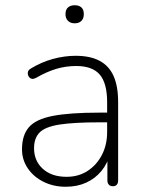

<svg xmlns="http://www.w3.org/2000/svg" viewBox="-20 -705 554 733"><path d="M231 8Q184 8 146 -11Q108 -30 86 -62.5Q64 -95 64 -135Q64 -189 90.5 -219.5Q117 -250 181.5 -262.5Q246 -275 359 -275H400V-238H361Q262 -238 207.5 -229.5Q153 -221 131.5 -199.5Q110 -178 110 -139Q110 -91 143.5 -60.5Q177 -30 234 -30Q280 -30 314.5 -52.5Q349 -75 369 -113.5Q389 -152 389 -201V-315Q389 -387 361 -420Q333 -453 271 -453Q231 -453 194.5 -442Q158 -431 118 -408Q109 -403 102.5 -404Q96 -405 92 -409.5Q88 -414 86.5 -420.5Q85 -427 87.5 -433Q90 -439 97 -443Q138 -468 182 -480Q226 -492 269 -492Q324 -492 360 -473Q396 -454 413.5 -415Q431 -376 431 -315V-16Q431 -6 426 0Q421 6 411 6Q401 6 395.5 0Q390 -6 390 -16V-121H401Q391 -81 367 -52Q343 -23 308.5 -7.5Q274 8 231 8ZM265 -616Q249 -616 239.5 -625.5Q230 -635 230 -651Q230 -668 239.5 -676.5Q249 -685 265 -685Q282 -685 291 -676.5Q300 -668 300 -651Q300 -635 291 -625.5Q282 -616 265 -616Z"/></svg>

Font: Nunito ExtraLight
Style: Regular
Weight: 200
Designer: Vernon Adams
Foundry: Vernon Adams
Version: Version 3.602;April 4, 2023;FontCreator 14.0.0.2856 64-bit